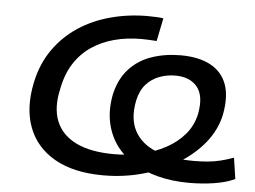

<svg xmlns="http://www.w3.org/2000/svg" viewBox="-51 -779 1135 854"><g transform="rotate(5 516.5 -352.5)"><path d="M440 9Q307 9 222 -39.5Q137 -88 104.5 -174.5Q72 -261 96 -375Q114 -461 159 -524.5Q204 -588 268 -630Q332 -672 411 -693Q490 -714 574 -714Q597 -714 615 -713Q633 -712 645 -710L624 -607Q607 -608 590.5 -609Q574 -610 556 -610Q491 -610 435 -595Q379 -580 334 -549.5Q289 -519 258.5 -471.5Q228 -424 215 -356Q196 -272 220 -212.5Q244 -153 309 -121Q374 -89 479 -89Q542 -89 601 -102.5Q660 -116 709 -142.5Q758 -169 791.5 -208.5Q825 -248 836 -301Q851 -381 818.5 -421Q786 -461 720 -461Q684 -461 650 -448.5Q616 -436 591 -408.5Q566 -381 556 -334Q540 -253 569.5 -198.5Q599 -144 666.5 -117Q734 -90 834 -90Q866 -90 895.5 -92.5Q925 -95 953.5 -102Q982 -109 1012 -120L1026 -26Q989 -8 935 0.5Q881 9 822 9Q747 9 683 -7.5Q619 -24 570 -55.5Q521 -87 490.5 -131Q460 -175 449 -230Q438 -285 450 -350Q465 -421 506 -466.5Q547 -512 607 -532.5Q667 -553 736 -553Q817 -553 869.5 -525Q922 -497 942 -442.5Q962 -388 946 -305Q931 -236 884.5 -179Q838 -122 769 -80Q700 -38 615.5 -14.5Q531 9 440 9Z"/></g></svg>

Font: Nunito Sans 10pt Expanded SemiBold
Style: Italic
Weight: 600
Width: 7
Italic angle: -9°
Designer: Vernon Adams
Foundry: Vernon Adams
Version: Version 3.101;gftools[0.9.27]